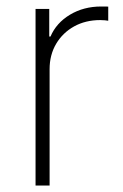

<svg xmlns="http://www.w3.org/2000/svg" viewBox="-20 -573 381 593"><path d="M89.8 0V-545.5H132.1V-460.2H136Q153.8 -502.1 196 -527.5Q238.3 -552.9 292.3 -552.9Q298.3 -552.9 303.8 -552.9Q309.3 -552.9 314.3 -552.6V-508.9Q310 -509.6 304.2 -510.3Q298.3 -511 289.8 -511Q244.3 -511 209 -491.5Q173.7 -471.9 153.4 -437.7Q133.2 -403.4 133.2 -359.4V0Z"/></svg>

Font: Inter Extra Light BETA
Style: Regular
Weight: 200
Designer: Rasmus Andersson
Foundry: rsms
Version: Version 3.011;git-f93a4a705